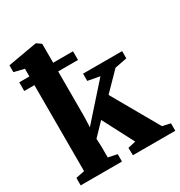

<svg xmlns="http://www.w3.org/2000/svg" viewBox="-189 -950 1014 1081"><g transform="rotate(-30 318.0 -409.0)"><path d="M21 0V-48.5L77.5 -60V-725.5L11.5 -741.5V-786L196.5 -818.5H204L232 -798.5V-326.5L229.5 -257.5L424.5 -476.5L347 -491V-538H601V-491L522 -475.5L411.5 -362.5L584 -60L636 -48.5V0H360.5L359.5 -48.5L410 -60L305 -261.5L229 -182.5L231.5 -128.5V-60L289.5 -48V0ZM11.5 -675.5H361V-619H11.5Z"/></g></svg>

Font: Merriweather 60pt ExtraBold
Style: Regular
Weight: 800
Version: Version 2.100